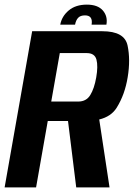

<svg xmlns="http://www.w3.org/2000/svg" viewBox="-41 -810 578 830"><path d="M-21 0 98 -675H401.5Q497.5 -675 510.5 -613.2Q523.5 -551.5 511 -476.5Q499 -401.5 463.5 -344.5Q439.5 -306 388 -293.5L432.5 0H288.5L253 -287H165.5L115 0ZM180.5 -371H297Q332 -371 349.2 -399Q366.5 -427 375 -475.5Q383.5 -524 376 -552.2Q368.5 -580.5 334 -580.5H217.5ZM334.5 -790Q381.5 -790 403.5 -764.8Q425.5 -739.5 419 -703.5H355Q361.5 -743.5 326.5 -743.5Q306.5 -743.5 296.8 -733Q287 -722.5 283.5 -703.5H219.5Q226 -739.5 256 -764.8Q286 -790 334.5 -790Z"/></svg>

Font: Anybody SemiBold
Style: Italic
Weight: 600
Italic angle: -10°
Designer: Tyler Finck
Foundry: Etcetera Type Company
Version: Version 1.010; ttfautohint (v1.8.3) -l 8 -r 50 -G 200 -x 14 